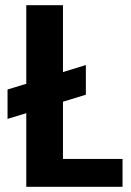

<svg xmlns="http://www.w3.org/2000/svg" viewBox="-20 -718 503 738"><path d="M9 -374V-261L81 -283V0H451V-107H222V-327L310 -354V-468L222 -441V-698H81V-396Z"/></svg>

Font: Malmofest SemiBold
Style: Regular
Weight: 600
Designer: Jonny Pinhorn (Poppins), Kolossal
Version: Version 1.004;Glyphs 3.1.2 (3151)